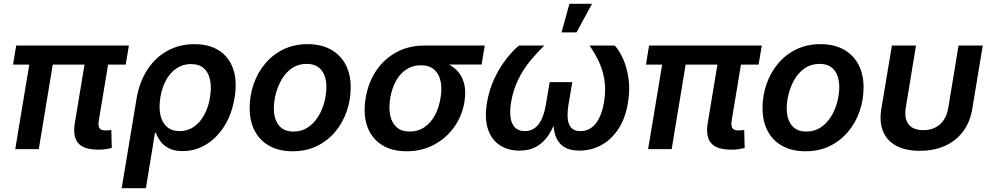

<svg xmlns="http://www.w3.org/2000/svg" viewBox="-20 -779 5174 1003"><path d="M494.6 2.9Q417.5 2.9 388.4 -31.5Q359.4 -65.9 370.6 -134.3L433.1 -511.2H556.2L496.6 -152.3Q491.7 -123.5 499 -110.6Q506.3 -97.7 530.8 -97.7Q542 -97.7 549.1 -98.4Q556.2 -99.1 561.5 -100.6L564 -5.9Q552.7 -2.9 534.4 0Q516.1 2.9 494.6 2.9ZM59.6 0 144.5 -511.2H267.1L182.6 0ZM48.3 -441.4 64.5 -541H653.3L636.7 -441.4Z M615.7 204.1 693.4 -263.7Q708 -350.1 749.3 -414.1Q790.5 -478 853.8 -513.2Q917 -548.3 996.1 -548.3Q1072.8 -548.3 1124.5 -514.9Q1176.3 -481.4 1198 -418.9Q1219.7 -356.4 1205.6 -269.5Q1191.9 -183.6 1152.3 -120.8Q1112.8 -58.1 1056.4 -23.9Q1000 10.3 935.1 10.3Q890.1 10.3 861.8 -4.6Q833.5 -19.5 817.9 -41.3Q802.2 -63 794.4 -85H789.6L742.2 204.1ZM918.5 -94.2Q960.4 -94.2 992.9 -116.7Q1025.4 -139.2 1047.1 -179.2Q1068.8 -219.2 1077.1 -271Q1085.4 -322.3 1077.4 -361.3Q1069.3 -400.4 1044.7 -422.4Q1020 -444.3 977.5 -444.3Q936.5 -444.3 903.6 -422.9Q870.6 -401.4 848.6 -362.5Q826.7 -323.7 817.9 -271Q809.1 -218.3 817.9 -178.2Q826.7 -138.2 852.1 -116.2Q877.4 -94.2 918.5 -94.2Z M1508.8 11.2Q1438 11.2 1387.7 -16.6Q1337.4 -44.4 1310.8 -95.2Q1284.2 -146 1284.2 -213.9Q1284.2 -279.3 1304.9 -339.4Q1325.7 -399.4 1365 -446.5Q1404.3 -493.7 1460.4 -521Q1516.6 -548.3 1586.9 -548.3Q1657.7 -548.3 1708 -520.5Q1758.3 -492.7 1785.2 -442.1Q1812 -391.6 1812 -322.8Q1812 -257.3 1791.3 -197.5Q1770.5 -137.7 1731 -90.6Q1691.4 -43.5 1635.5 -16.1Q1579.6 11.2 1508.8 11.2ZM1513.2 -91.8Q1556.6 -91.8 1588.9 -113.8Q1621.1 -135.7 1642.6 -170.7Q1664.1 -205.6 1674.6 -246.3Q1685.1 -287.1 1685.1 -324.7Q1685.1 -360.8 1673.8 -387.9Q1662.6 -415 1639.9 -430.2Q1617.2 -445.3 1582.5 -445.3Q1539.1 -445.3 1506.8 -423.8Q1474.6 -402.3 1453.4 -367.2Q1432.1 -332 1421.4 -291.3Q1410.6 -250.5 1410.6 -212.4Q1410.6 -158.7 1436 -125.2Q1461.4 -91.8 1513.2 -91.8Z M2104 11.2Q2024.9 11.2 1972.2 -23.7Q1919.4 -58.6 1897.9 -120.8Q1876.5 -183.1 1890.1 -266.1Q1903.8 -349.1 1946 -410.9Q1988.3 -472.7 2052.2 -506.8Q2116.2 -541 2194.8 -541H2512.2L2496.1 -441.9H2262.7L2178.2 -438Q2134.8 -438 2101.8 -415.8Q2068.8 -393.6 2047.9 -355Q2026.9 -316.4 2018.6 -266.6Q2010.3 -216.8 2018.3 -177.2Q2026.4 -137.7 2051.8 -114.7Q2077.1 -91.8 2120.6 -91.8Q2164.1 -91.8 2197.3 -114.5Q2230.5 -137.2 2252 -177Q2273.4 -216.8 2281.2 -266.6Q2290 -317.4 2281.5 -355.7Q2272.9 -394 2247.6 -416Q2222.2 -438 2178.7 -438L2184.1 -471.7Q2240.7 -471.7 2286.1 -458Q2331.5 -444.3 2361.6 -416.3Q2391.6 -388.2 2403.6 -345.9Q2415.5 -303.7 2406.2 -246.6Q2394 -172.9 2352.3 -114.7Q2310.5 -56.6 2246.8 -22.7Q2183.1 11.2 2104 11.2Z M2693.8 7.8Q2634.8 7.8 2591.3 -20.3Q2547.9 -48.3 2529.1 -104Q2510.3 -159.7 2523.9 -242.2Q2535.6 -312.5 2564 -371.3Q2592.3 -430.2 2627 -473.9Q2661.6 -517.6 2691.4 -541H2823.2Q2784.2 -502.9 2748.5 -459.5Q2712.9 -416 2687 -363Q2661.1 -310.1 2649.9 -245.1Q2638.2 -171.9 2656.5 -133.1Q2674.8 -94.2 2721.7 -94.2Q2766.1 -94.2 2793.2 -129.4Q2820.3 -164.6 2831.5 -231.9L2851.6 -350.1H2969.7L2949.7 -231.9Q2938.5 -164.6 2952.9 -129.4Q2967.3 -94.2 3012.2 -94.2Q3060.5 -94.2 3091.8 -133.3Q3123 -172.4 3135.3 -244.6Q3146 -310.1 3137.2 -362.8Q3128.4 -415.5 3107.4 -459.5Q3086.4 -503.4 3059.6 -541H3191.4Q3214.4 -516.6 3234.4 -472.9Q3254.4 -429.2 3263.2 -370.4Q3272 -311.5 3260.3 -242.2Q3247.1 -159.7 3209.7 -104Q3172.4 -48.3 3119.9 -20.3Q3067.4 7.8 3006.8 7.8Q2951.7 7.8 2920.9 -15.4Q2890.1 -38.6 2878.9 -79.6Q2867.7 -120.6 2870.1 -173.8H2889.6Q2874.5 -119.6 2849.1 -78.6Q2823.7 -37.6 2785.6 -14.9Q2747.6 7.8 2693.8 7.8ZM2913.6 -609.9 2954.6 -759.3H3072.8L2991.7 -609.9Z M3800.8 2.9Q3723.6 2.9 3694.6 -31.5Q3665.5 -65.9 3676.8 -134.3L3739.3 -511.2H3862.3L3802.7 -152.3Q3797.9 -123.5 3805.2 -110.6Q3812.5 -97.7 3836.9 -97.7Q3848.1 -97.7 3855.2 -98.4Q3862.3 -99.1 3867.7 -100.6L3870.1 -5.9Q3858.9 -2.9 3840.6 0Q3822.3 2.9 3800.8 2.9ZM3365.7 0 3450.7 -511.2H3573.2L3488.8 0ZM3354.5 -441.4 3370.6 -541H3959.5L3942.9 -441.4Z M4188 11.2Q4117.2 11.2 4066.9 -16.6Q4016.6 -44.4 3990 -95.2Q3963.4 -146 3963.4 -213.9Q3963.4 -279.3 3984.1 -339.4Q4004.9 -399.4 4044.2 -446.5Q4083.5 -493.7 4139.6 -521Q4195.8 -548.3 4266.1 -548.3Q4336.9 -548.3 4387.2 -520.5Q4437.5 -492.7 4464.4 -442.1Q4491.2 -391.6 4491.2 -322.8Q4491.2 -257.3 4470.5 -197.5Q4449.7 -137.7 4410.2 -90.6Q4370.6 -43.5 4314.7 -16.1Q4258.8 11.2 4188 11.2ZM4192.4 -91.8Q4235.8 -91.8 4268.1 -113.8Q4300.3 -135.7 4321.8 -170.7Q4343.3 -205.6 4353.8 -246.3Q4364.3 -287.1 4364.3 -324.7Q4364.3 -360.8 4353 -387.9Q4341.8 -415 4319.1 -430.2Q4296.4 -445.3 4261.7 -445.3Q4218.3 -445.3 4186 -423.8Q4153.8 -402.3 4132.6 -367.2Q4111.3 -332 4100.6 -291.3Q4089.8 -250.5 4089.8 -212.4Q4089.8 -158.7 4115.2 -125.2Q4140.6 -91.8 4192.4 -91.8Z M4785.2 8.8Q4711.9 8.8 4662.8 -17.1Q4613.8 -43 4593.3 -92Q4572.8 -141.1 4584 -210L4639.2 -541H4765.1L4711.9 -217.8Q4705.6 -178.7 4714.4 -152.3Q4723.1 -126 4745.8 -112.5Q4768.6 -99.1 4803.2 -99.1Q4838.9 -99.1 4865.7 -112.5Q4892.6 -126 4910.2 -152.3Q4927.7 -178.7 4934.1 -217.8L4987.3 -541H5113.8L5059.1 -210Q5047.9 -141.6 5011.2 -92.5Q4974.6 -43.5 4917 -17.3Q4859.4 8.8 4785.2 8.8Z"/></svg>

Font: Inter 17pt SemiBold
Style: Italic
Weight: 600
Italic angle: -9.3988°
Version: Version 4.001;git-66647c0bb